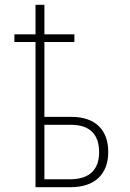

<svg xmlns="http://www.w3.org/2000/svg" viewBox="-20 -780 540 800"><path d="M128 0H274C376 0 431 -55 431 -147C431 -239 377 -293 278 -293H165V-605H290V-637H165V-760H128V-637H40V-605H128ZM271 -33H165V-260H276C354 -260 393 -220 393 -146C393 -74 354 -33 271 -33Z"/></svg>

Font: Noto Sans Mono ExtraCondensed ExtraLight
Style: Regular
Weight: 200
Width: 2
Designer: Monotype Design Team
Foundry: Monotype Imaging Inc.
Version: Version 2.014